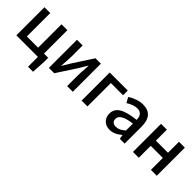

<svg xmlns="http://www.w3.org/2000/svg" viewBox="132 -1515 2658 2658"><g transform="rotate(45 1461.0 -185.5)"><path d="M619 -92V-18L607 193H509V0H87V-550H201V-92H421V-550H536V-92Z M724 -550H835V-345Q835 -299 824 -145H829L899 -262L1086 -550H1192V0H1081V-205Q1081 -250 1092 -406H1087Q1037 -321 1017 -289L829 0H724Z M1365 -550H1718V-458H1479V0H1365Z M1808 -30Q1763 -74 1763 -146Q1763 -234 1842 -283Q1920 -331 2092 -350Q2090 -470 1987 -470Q1916 -470 1828 -414L1785 -492Q1899 -564 2007 -564Q2207 -564 2207 -331V0H2113L2103 -63H2100Q2012 13 1925 13Q1853 13 1808 -30ZM2092 -142V-277Q1874 -250 1874 -154Q1874 -78 1960 -78Q2022 -78 2092 -142Z M2370 -550H2484V-335H2721V-550H2836V0H2721V-234H2484V0H2370Z"/></g></svg>

Font: Noto Sans S Chinese Medium
Style: Regular
Weight: 500
Designer: Ryoko NISHIZUKA  (kana & ideographs); Paul D. Hunt (Latin, Greek & Cyrillic); Wenlong ZHANG  (bopomofo); Sandoll Communi
Foundry: Adobe Systems Incorporated
Version: Version 1.000;PS 1;hotconv 1.0.78;makeotf.lib2.5.61930